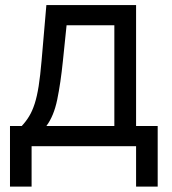

<svg xmlns="http://www.w3.org/2000/svg" viewBox="-20 -565 664 742"><path d="M18.6 156.2V-78.1H64Q80.6 -95.7 92.8 -116Q105 -136.2 114 -164.1Q123 -191.9 129.4 -232.2Q135.7 -272.5 140.6 -329.6L159.2 -545.4H505.9V-78.1H589.4V156.2H505.9V0H102.1V156.2ZM159.2 -78.1H421.9V-467.3H237.3L223.1 -329.6Q214.4 -244.1 201.2 -180.2Q188 -116.2 159.2 -78.1Z"/></svg>

Font: Sahel VF Regular
Style: Regular
Weight: 400
Foundry: Saber Rastikerdar (saber.rastikerdar@gmail.com)
Version: Version 3.4.0